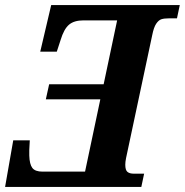

<svg xmlns="http://www.w3.org/2000/svg" viewBox="-33 -734 726 754"><path d="M19 -183H84Q81 -137 82 -123Q83 -89 94 -74.5Q105 -60 134 -60H301L361 -344H147L160 -403H374L427 -654H295Q258 -654 238 -637Q218 -620 205 -577L190 -531H125L168 -714H673L662 -662H631Q612 -662 601 -658.5Q590 -655 580.5 -641Q571 -627 565 -597L462 -113Q459 -98 459 -87Q459 -66 467.5 -59Q476 -52 492 -52H533L522 0H-13Z"/></svg>

Font: Noto Serif Narrow
Style: Bold Italic
Weight: 700
Width: 4
Italic angle: -12°
Designer: Monotype Design Team
Foundry: Monotype Imaging Inc.
Version: Version 1.001